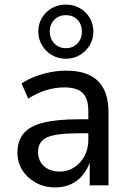

<svg xmlns="http://www.w3.org/2000/svg" viewBox="-20 -808 566 837"><path d="M221 9Q174 9 136.5 -11.5Q99 -32 77.5 -66Q56 -100 56 -142Q56 -195 83.5 -227Q111 -259 170 -273.5Q229 -288 323 -288H378V-227H329Q278 -227 243 -223Q208 -219 187 -210Q166 -201 156 -185Q146 -169 146 -145Q146 -106 172.5 -83Q199 -60 241 -60Q275 -60 303 -78Q331 -96 348 -127Q365 -158 365 -197V-325Q365 -379 340 -403Q315 -427 261 -427Q222 -427 183 -415.5Q144 -404 103 -378L74 -444Q101 -462 133.5 -474.5Q166 -487 201 -493.5Q236 -500 269 -500Q329 -500 370 -480.5Q411 -461 432 -420.5Q453 -380 453 -317V0H371V-107H374Q363 -73 342 -46.5Q321 -20 290.5 -5.5Q260 9 221 9ZM267 -552Q233 -552 206 -568Q179 -584 163 -611Q147 -638 147 -670Q147 -704 163 -730.5Q179 -757 206 -772.5Q233 -788 267 -788Q301 -788 328 -772.5Q355 -757 371 -730.5Q387 -704 387 -670Q387 -637 371 -610.5Q355 -584 328 -568Q301 -552 267 -552ZM267 -598Q298 -598 317.5 -618.5Q337 -639 337 -670Q337 -702 317.5 -722Q298 -742 267 -742Q237 -742 217 -722Q197 -702 197 -671Q197 -639 217 -618.5Q237 -598 267 -598Z"/></svg>

Font: Nunito Sans 10pt SemiCondensed Medium
Style: Regular
Weight: 500
Width: 4
Designer: Vernon Adams
Foundry: Vernon Adams
Version: Version 3.101;gftools[0.9.27]